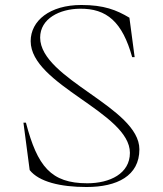

<svg xmlns="http://www.w3.org/2000/svg" viewBox="-20 -735 655 770"><path d="M327 15C450 15 539 -30 539 -136C539 -305 142 -417 141 -584C141 -661 220 -699 299 -700C409 -702 471 -646 510 -506H520L499 -664C447 -695 397 -715 306 -715C180 -715 103 -652 103 -570C103 -394 501 -284 501 -122C501 -39 421 0 330 0C184 0 130 -68 84 -243H74L99 -53C136 -6 222 15 327 15Z"/></svg>

Font: Sprat Thin
Style: Regular
Weight: 100
Designer: Ethan Nakache
Foundry: Collletttivo
Version: Version 2.000;Glyphs 3.2 (3217)